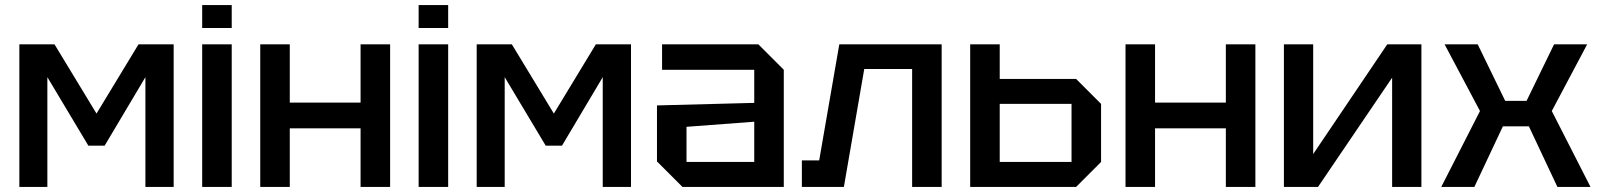

<svg xmlns="http://www.w3.org/2000/svg" viewBox="-20 -734 6288 754"><path d="M56 0V-560H194L359 -288L524 -560H662V0H551V-431L391 -162H327L166 -431V0Z M774 0V-560H890V0ZM774 -624V-714H890V-624Z M1002 0V-560H1118V-331H1396V-560H1512V0H1396V-230H1118V0Z M1624 0V-560H1740V0ZM1624 -624V-714H1740V-624Z M1852 0V-560H1990L2155 -288L2320 -560H2458V0H2347V-431L2187 -162H2123L1962 -431V0Z M2560 -100V-320L2942 -330V-460H2580V-560H2958L3058 -460V0H2660ZM2676 -236V-98H2942V-256Z M3678 -560V0H3562V-463H3374L3294 0H3129V-104H3197L3276 -560Z M3790 0V-560H3906V-424H4206L4304 -326V-98L4206 0ZM3906 -98H4188V-326H3906Z M4400 0V-560H4516V-331H4794V-560H4910V0H4794V-230H4516V0Z M5562 0H5447V-429L5156 0H5022V-560H5137V-129L5428 -560H5562Z M5640 0 5792 -298 5653 -560H5783L5891 -338H5975L6083 -560H6213L6074 -298L6226 0H6096L5984 -238H5882L5770 0Z"/></svg>

Font: Tektur Medium
Style: Regular
Weight: 500
Designer: Adam Jagosz
Foundry: Adam Jagosz
Version: Version 1.005;gftools[0.9.30]